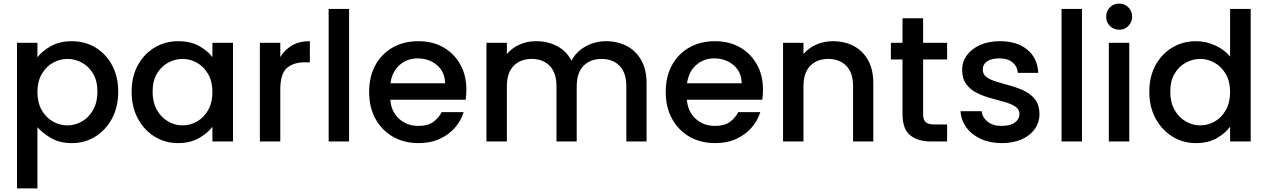

<svg xmlns="http://www.w3.org/2000/svg" viewBox="-20 -790 7078 1072"><path d="M189 -470Q215 -505 264.5 -532.5Q314 -560 381 -560Q454 -560 512.5 -525Q571 -490 605.5 -426.5Q640 -363 640 -278Q640 -193 605.5 -128.5Q571 -64 512.5 -27.5Q454 9 381 9Q313 9 264.5 -19.5Q216 -48 189 -80V262H75V-551H189ZM524 -278Q524 -338 500 -378.5Q476 -419 437.5 -440Q399 -461 356 -461Q314 -461 275.5 -439.5Q237 -418 213 -376.5Q189 -335 189 -276Q189 -217 213 -175Q237 -133 275.5 -111.5Q314 -90 356 -90Q399 -90 437.5 -112Q476 -134 500 -176.5Q524 -219 524 -278Z M715 -278Q715 -363 750 -426.5Q785 -490 844 -525Q903 -560 975 -560Q1045 -560 1093 -532.5Q1141 -505 1166 -471V-551H1281V0H1166V-82Q1140 -47 1091 -19Q1042 9 973 9Q902 9 843 -27.5Q784 -64 749.5 -128.5Q715 -193 715 -278ZM1166 -276Q1166 -335 1142 -376.5Q1118 -418 1080 -439.5Q1042 -461 999 -461Q957 -461 918.5 -440Q880 -419 856 -378.5Q832 -338 832 -278Q832 -219 856 -176.5Q880 -134 918.5 -112Q957 -90 999 -90Q1042 -90 1080 -111.5Q1118 -133 1142 -175Q1166 -217 1166 -276Z M1431 -551H1545V-471Q1569 -512 1610 -536Q1651 -560 1710 -560V-442H1681Q1618 -442 1581.5 -410Q1545 -378 1545 -290V0H1431Z M1815 -740H1929V0H1815Z M2569 -164Q2554 -116 2520 -77Q2486 -38 2435 -14.5Q2384 9 2316 9Q2237 9 2175 -26Q2113 -61 2077 -125.5Q2041 -190 2041 -276Q2041 -363 2076 -426.5Q2111 -490 2173 -525Q2235 -560 2316 -560Q2395 -560 2455 -526Q2515 -492 2549.5 -431Q2584 -370 2584 -289Q2584 -275 2583 -261Q2582 -247 2580 -233H2159Q2165 -165 2209 -126Q2253 -87 2316 -87Q2369 -87 2399.5 -109.5Q2430 -132 2446 -164ZM2311 -464Q2253 -464 2211 -427Q2169 -390 2160 -325H2465Q2464 -389 2419.5 -426.5Q2375 -464 2311 -464Z M2696 -551H2810V-488Q2838 -522 2880.5 -541Q2923 -560 2973 -560Q3038 -560 3090.5 -532.5Q3143 -505 3171 -451Q3197 -502 3250 -531Q3303 -560 3363 -560Q3428 -560 3479 -533.5Q3530 -507 3560 -454.5Q3590 -402 3590 -325V0H3477V-308Q3477 -384 3439 -422.5Q3401 -461 3339 -461Q3276 -461 3238 -422.5Q3200 -384 3200 -308V0H3087V-308Q3087 -384 3049 -422.5Q3011 -461 2949 -461Q2886 -461 2848 -422.5Q2810 -384 2810 -308V0H2696Z M4225 -164Q4210 -116 4176 -77Q4142 -38 4091 -14.5Q4040 9 3972 9Q3893 9 3831 -26Q3769 -61 3733 -125.5Q3697 -190 3697 -276Q3697 -363 3732 -426.5Q3767 -490 3829 -525Q3891 -560 3972 -560Q4051 -560 4111 -526Q4171 -492 4205.5 -431Q4240 -370 4240 -289Q4240 -275 4239 -261Q4238 -247 4236 -233H3815Q3821 -165 3865 -126Q3909 -87 3972 -87Q4025 -87 4055.5 -109.5Q4086 -132 4102 -164ZM3967 -464Q3909 -464 3867 -427Q3825 -390 3816 -325H4121Q4120 -389 4075.5 -426.5Q4031 -464 3967 -464Z M4352 -551H4466V-488Q4494 -522 4537 -541Q4580 -560 4630 -560Q4695 -560 4746 -533.5Q4797 -507 4826.5 -454.5Q4856 -402 4856 -325V0H4743V-308Q4743 -384 4705 -422.5Q4667 -461 4605 -461Q4542 -461 4504 -422.5Q4466 -384 4466 -308V0H4352Z M4954 -458V-551H5019V-688H5134V-551H5268V-458H5134V-153Q5134 -122 5148 -108.5Q5162 -95 5198 -95H5268V0H5178Q5105 0 5062 -34.5Q5019 -69 5019 -153V-458Z M5573 9Q5507 9 5456 -14.5Q5405 -38 5375.5 -78.5Q5346 -119 5343 -169H5461Q5464 -135 5494 -111Q5524 -87 5571 -87Q5621 -87 5646.5 -106Q5672 -125 5672 -153Q5672 -180 5649 -195Q5626 -210 5589.5 -220.5Q5553 -231 5512 -242Q5471 -253 5434.5 -271Q5398 -289 5375 -320Q5352 -351 5352 -401Q5352 -445 5378 -481Q5404 -517 5451.5 -538.5Q5499 -560 5564 -560Q5658 -560 5715.5 -513Q5773 -466 5777 -383H5663Q5660 -419 5633.5 -441.5Q5607 -464 5560 -464Q5514 -464 5490.5 -447Q5467 -430 5467 -402Q5467 -374 5489.5 -358.5Q5512 -343 5547.5 -332.5Q5583 -322 5623 -311Q5663 -300 5699.5 -282.5Q5736 -265 5759.5 -234.5Q5783 -204 5784 -154Q5784 -108 5758.5 -71Q5733 -34 5685.5 -12.5Q5638 9 5573 9Z M5907 -740H6021V0H5907Z M6229 -624Q6198 -624 6177 -645Q6156 -666 6156 -697Q6156 -728 6177 -749Q6198 -770 6229 -770Q6259 -770 6280 -749Q6301 -728 6301 -697Q6301 -666 6280 -645Q6259 -624 6229 -624ZM6171 -551H6285V0H6171Z M6397 -278Q6397 -363 6432 -426.5Q6467 -490 6526 -525Q6585 -560 6658 -560Q6712 -560 6764.5 -536.5Q6817 -513 6848 -474V-740H6963V0H6848V-83Q6822 -46 6773.5 -18.5Q6725 9 6657 9Q6585 9 6526 -27.5Q6467 -64 6432 -128.5Q6397 -193 6397 -278ZM6848 -276Q6848 -335 6824 -376.5Q6800 -418 6762 -439.5Q6724 -461 6681 -461Q6639 -461 6600.5 -440Q6562 -419 6538 -378.5Q6514 -338 6514 -278Q6514 -219 6538 -176.5Q6562 -134 6600.5 -112Q6639 -90 6681 -90Q6724 -90 6762 -111.5Q6800 -133 6824 -175Q6848 -217 6848 -276Z"/></svg>

Font: Poppins Medium
Style: Regular
Weight: 500
Designer: Ninad Kale (Devanagari), Jonny Pinhorn (Latin)
Version: Version 5.002